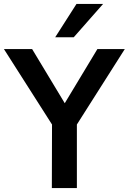

<svg xmlns="http://www.w3.org/2000/svg" viewBox="-36 -954 653 974"><path d="M227 0 228 -365 253 -283 -16 -705H127L300 -418H285L458 -705H597L329 -283L354 -365V0ZM244 -765 352 -934H487L338 -765Z"/></svg>

Font: Nunito Sans 10pt SemiCondensed
Style: Bold
Weight: 700
Width: 4
Designer: Vernon Adams
Foundry: Vernon Adams
Version: Version 3.101;gftools[0.9.27]